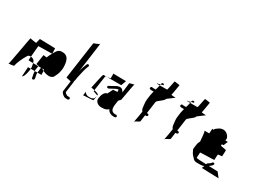

<svg xmlns="http://www.w3.org/2000/svg" viewBox="-40 -1111 2279 1709"><g transform="rotate(30 1099.0 -256.5)"><path d="M34 26C34 24 86 22 87 16C94 -18 117 -70 141 -110C147 -120 153 -128 167 -128H174H176L186 -242C184 -243 309 -244 326 -245C326 -246 327 -246 327 -247C325 -256 328 -298 324 -300L167 -304C165 -305 156 -255 154 -257C148 -259 95 -263 92 -269C89 -275 40 24 34 26ZM176 -128 173 -90C175 -89 195 -88 221 -88C217 -100 215 -111 205 -118C196 -124 186 -128 176 -128ZM199 -34C203 -34 192 66 195 64C205 58 212 44 216 30C220 15 223 10 225 -7L227 -18C228 -23 229 -29 229 -34ZM221 -88C225 -75 230 -53 229 -34H270C270 -38 269 -43 269 -46L275 -87C257 -87 238 -88 221 -88ZM251 -96C253 -94 264 -93 276 -91L275 -87H303C306 -87 308 -86 310 -86C336 -86 337 -92 337 -74C355 -66 375 -58 402 -58C417 -58 438 -68 443 -78C455 -101 467 -123 472 -156L474 -168C477 -192 474 -225 469 -246C461 -275 446 -304 399 -304H392C371 -304 354 -293 341 -271C336 -262 331 -254 327 -247C327 -246 328 -245 328 -245H326C317 -229 309 -215 300 -192C285 -194 266 -195 266 -196ZM270 -34C271 -20 270 -10 274 3C277 13 277 21 279 30C282 47 307 39 305 24C304 6 294 -12 297 -34ZM303 -87C300 -65 299 -45 297 -34H339C337 -34 338 -59 337 -74C326 -79 320 -87 303 -87Z M543 -127C542 -122 593 -117 592 -113L578 -12C577 -8 577 -4 578 0C580 11 607 38 625 38L639 39H649C655 39 661 32 662 26C663 20 658 13 652 13H642C640 13 638 12 636 12H630C628 12 602 -2 603 -12L617 -113C618 -117 617 -122 618 -128L624 -154C625 -161 625 -167 626 -172C637 -217 645 -270 663 -308C670 -324 646 -331 640 -315C630 -290 615 -253 611 -223C611 -223 657 -551 653 -537C649 -523 598 -513 597 -507Z M750 -62C750 -64 852 -68 852 -70C852 -72 858 -101 860 -117C858 -109 852 -96 850 -91C848 -85 828 -76 820 -76H797C780 -76 758 -88 756 -105ZM779 -160C776 -159 795 -157 814 -152L837 -308L855 -310H816C808 -310 781 -160 779 -160ZM813 -141 860 -124C860 -126 861 -128 861 -128C864 -139 837 -147 814 -152ZM855 -310H999L1018 -362C1018 -362 894 -363 886 -364C889 -361 886 -316 888 -316ZM886 -364ZM860 -124ZM881 -108C876 -73 909 -50 942 -50C947 -50 952 -51 956 -51H970C983 -51 1007 -64 1015 -72C1022 -51 1047 -34 1076 -34H1090C1097 -34 1103 -39 1104 -46C1105 -52 1099 -59 1093 -59H1079C1062 -59 1050 -66 1042 -79C1036 -87 1035 -113 1037 -126L1044 -176C1048 -179 1055 -186 1056 -194C1059 -193 1062 -192 1062 -191C1063 -186 1091 -353 1097 -374C1090 -369 1053 -364 1052 -360C1051 -356 1043 -289 1040 -260C1025 -286 1010 -299 970 -284C960 -280 921 -255 912 -252C890 -246 894 -221 917 -228C925 -231 956 -249 962 -252C972 -257 984 -264 998 -264C999 -264 1000 -253 1000 -241C983 -240 966 -239 956 -238L930 -186H939C900 -186 886 -145 881 -108ZM1097 -374C1098 -375 1098 -375 1098 -376C1098 -376 1097 -376 1097 -376Z M1234 -424C1228 -409 1240 -405 1255 -405H1277L1268 -367C1266 -353 1264 -342 1263 -332L1261 -318C1257 -289 1263 -259 1265 -236C1266 -222 1271 -209 1280 -200C1273 -159 1265 -105 1260 -86C1270 -98 1307 -109 1308 -118L1317 -184H1323H1326C1333 -184 1341 -189 1342 -196C1343 -203 1336 -209 1329 -209H1326C1325 -209 1324 -210 1321 -210L1338 -332C1341 -352 1400 -377 1407 -405L1474 -455C1474 -455 1427 -457 1429 -459C1431 -461 1447 -564 1448 -568C1449 -572 1397 -575 1395 -577C1393 -579 1376 -480 1372 -480H1297C1296 -471 1291 -454 1284 -430H1258C1248 -430 1239 -436 1234 -424ZM1266 -480H1272C1271 -483 1271 -496 1266 -480ZM1272 -480ZM1272 -480H1297C1297 -481 1298 -483 1298 -484C1298 -484 1299 -491 1299 -491C1299 -491 1274 -484 1274 -484C1274 -482 1272 -481 1272 -480ZM1299 -491 1326 -498C1327 -505 1322 -511 1315 -511C1308 -511 1301 -505 1300 -498ZM1257 -80C1258 -78 1258 -80 1260 -86C1259 -84 1256 -82 1257 -80Z M1546 -424C1540 -409 1552 -405 1567 -405H1589L1580 -367C1578 -353 1576 -342 1575 -332L1573 -318C1569 -289 1575 -259 1577 -236C1578 -222 1583 -209 1592 -200C1585 -159 1577 -105 1572 -86C1582 -98 1619 -109 1620 -118L1629 -184H1635H1638C1645 -184 1653 -189 1654 -196C1655 -203 1648 -209 1641 -209H1638C1637 -209 1636 -210 1633 -210L1650 -332C1653 -352 1712 -377 1719 -405L1786 -455C1786 -455 1739 -457 1741 -459C1743 -461 1759 -564 1760 -568C1761 -572 1709 -575 1707 -577C1705 -579 1688 -480 1684 -480H1609C1608 -471 1603 -454 1596 -430H1570C1560 -430 1551 -436 1546 -424ZM1578 -480H1584C1583 -483 1583 -496 1578 -480ZM1584 -480ZM1584 -480H1609C1609 -481 1610 -483 1610 -484C1610 -484 1611 -491 1611 -491C1611 -491 1586 -484 1586 -484C1586 -482 1584 -481 1584 -480ZM1611 -491 1638 -498C1639 -505 1634 -511 1627 -511C1620 -511 1613 -505 1612 -498ZM1569 -80C1570 -78 1570 -80 1572 -86C1571 -84 1568 -82 1569 -80Z M1843 -330C1851 -326 1854 -271 1858 -227C1851 -214 1845 -201 1843 -184L1838 -147C1837 -139 1838 -132 1843 -126C1846 -121 1851 -111 1853 -105C1858 -97 1867 -84 1885 -67C1895 -55 1907 -49 1923 -49H1959C1975 -49 1988 -51 1999 -56C1995 -44 1990 -33 1988 -32C1983 -29 2151 -27 2164 -25L2126 -74C2122 -74 2080 -75 2033 -77C2046 -85 2057 -94 2065 -106C2075 -124 2053 -132 2041 -114C2038 -106 2025 -100 2019 -96C2011 -90 2009 -92 2005 -78C1955 -80 1907 -82 1904 -86C1902 -88 1908 -140 1906 -142C1904 -144 2052 -146 2050 -148C2048 -150 2051 -173 2051 -189C2051 -192 2052 -194 2052 -197L2053 -206C2063 -208 2096 -210 2094 -212C2092 -215 2097 -269 2095 -274C2093 -279 2039 -284 2037 -288C2036 -289 2038 -295 2038 -303C2047 -303 2051 -302 2052 -302C2057 -300 2069 -346 2075 -347H2048L2050 -363C2051 -373 2046 -378 2044 -384C2034 -406 2007 -422 1991 -422H1981C1967 -422 1950 -416 1932 -402C1922 -395 1913 -389 1908 -376L1895 -379L1892 -330ZM2075 -348C2075 -348 2075 -347 2075 -347C2075 -347 2075 -348 2075 -348ZM2164 -25C2165 -25 2164 -24 2163 -24C2163 -24 2164 -25 2164 -25Z"/></g></svg>

Font: FailCity
Style: OBL
Weight: 400
Version: Version 1